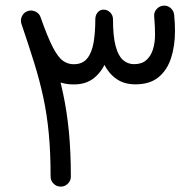

<svg xmlns="http://www.w3.org/2000/svg" viewBox="-20 -641 711 697"><path d="M471.6 -334.8Q523.8 -334.8 555.3 -360.6Q586.8 -386.4 601 -430.3Q615.2 -474.2 615.2 -528.1Q615.2 -542.9 614.6 -556Q614 -569.1 612.3 -586.9Q610.7 -601.8 599.6 -611.7Q588.6 -621.6 573.6 -620.5Q558.7 -619.4 548.5 -607.9Q538.3 -596.4 539.7 -581.4Q541.5 -560.8 542.1 -545.9Q542.8 -531.1 542.8 -515.3Q542.8 -485.8 535.2 -461.5Q527.6 -437.2 511.1 -422.7Q494.5 -408.1 467 -408.1Q443.4 -408.1 426.2 -423.4Q409 -438.7 399.6 -474.3Q390.2 -509.8 390.2 -571Q390.2 -585.4 380.1 -595.7Q369.9 -606 356.3 -606Q342.6 -606 334.3 -595.7Q326 -585.4 326 -571Q326 -524.7 333.7 -482.2Q341.4 -439.6 358.4 -406.5Q375.4 -373.3 403.4 -354Q431.5 -334.8 471.6 -334.8ZM247.7 -334.5Q291.7 -334.5 319.8 -356.6Q347.9 -378.7 363.4 -414.1Q378.9 -449.5 384.7 -490.7Q390.6 -531.9 390.2 -570.7Q389.8 -585.1 379.9 -595.4Q369.9 -605.7 356.3 -605.7Q342.6 -605.7 334.3 -595.4Q326 -585.1 326 -570.7Q326 -523.4 319.8 -486.7Q313.5 -449.9 296.6 -428.9Q279.7 -407.8 247.2 -407.8Q226.8 -407.8 209.2 -419.9Q191.6 -431.9 172.3 -468.4Q153.1 -505 127.3 -578.4Q122.2 -592.9 108.3 -599.2Q94.4 -605.5 80.5 -600.6Q66.6 -596 59.9 -582.3Q53.3 -568.7 58.2 -554.1Q85 -477.3 110.3 -428.7Q135.6 -380.2 168.2 -357.3Q200.7 -334.5 247.7 -334.5ZM200.2 36.5Q215.6 36.5 226.4 25.7Q237.2 15 237.2 0Q237.2 -90 230.1 -163.1Q223 -236.1 209 -301.6Q195.1 -367 174.6 -433.6Q154.2 -500.2 127.6 -577.9Q123 -592.1 108.9 -598.9Q94.9 -605.7 80.7 -600.8Q66.5 -596.2 59.8 -582.2Q53.1 -568.3 57.9 -554.1Q84.3 -476.6 104.2 -412.6Q124.1 -348.6 137.3 -286.9Q150.6 -225.2 157.1 -156.2Q163.7 -87.3 163.7 0Q163.7 15 174.5 25.7Q185.2 36.5 200.2 36.5Z"/></svg>

Font: Mikhak VF
Style: Regular
Weight: 100
Designer: Amin Abedi
Version: Version 3.001